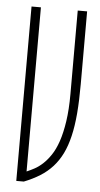

<svg xmlns="http://www.w3.org/2000/svg" viewBox="-51 -713 387 746"><g transform="rotate(5 142.5 -340.0)"><path d="M78.1 -40Q91.8 -45.9 107.9 -54.4Q124 -63 139.9 -77.6Q155.8 -92.3 170.7 -114.3Q185.5 -136.2 196.8 -169.2Q208 -202.1 214.8 -247.8Q221.7 -293.5 221.7 -355V-680.2H258.3V-396.5Q258.3 -333 254.2 -282.7Q250 -232.4 240.7 -193.1Q231.4 -153.8 216.8 -124Q202.1 -94.2 181.4 -71.3Q160.6 -48.3 133.1 -31Q105.5 -13.7 70.8 0H41.5V-680.2H78.1Z"/></g></svg>

Font: Tulpen One
Style: Regular
Weight: 400
Designer: Naima Ben Ayed
Foundry: Naima Ben Ayed, Anton Koovit
Version: Version 1.002